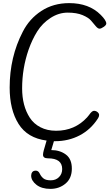

<svg xmlns="http://www.w3.org/2000/svg" viewBox="-20 -892 702 1232"><path d="M424 -872Q551 -872 626 -797Q662 -761 662 -741Q662 -731 645.5 -719.5Q629 -708 618.5 -708Q608 -708 594.5 -724Q581 -740 564.5 -759.5Q548 -779 510 -795Q472 -811 414.5 -811Q357 -811 304.5 -777Q252 -743 219 -690.5Q186 -638 163 -572Q122 -453 122 -325Q122 -213 171 -137Q196 -98 239.5 -75.5Q283 -53 340 -53Q460 -53 539 -139Q542 -142 552 -155Q570 -181 583 -181Q596 -181 606 -172.5Q616 -164 616 -154Q616 -144 609 -133Q563 -61 491.5 -23.5Q420 14 333 14H326L309 71Q364 71 402.5 99.5Q441 128 441 190Q441 252 400.5 286Q360 320 303.5 320Q247 320 213.5 293.5Q180 267 180 235Q180 222 187 212.5Q194 203 210 203Q226 203 235 222Q244 241 259 253Q274 265 306 265Q338 265 358.5 244.5Q379 224 379 193Q379 124 288 124Q256 124 256 101Q256 90 261 72L279 10Q156 -6 99 -97Q42 -188 42 -330Q42 -526 126 -688Q168 -771 245 -821.5Q322 -872 424 -872Z"/></svg>

Font: Kite One
Style: Regular
Weight: 400
Designer: Eduardo Rodriguez Tunni
Foundry: Eduardo Rodriguez Tunni
Version: Version 1.001